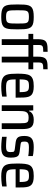

<svg xmlns="http://www.w3.org/2000/svg" viewBox="1138 -1921 791 3107"><g transform="rotate(90 1533.5 -367.5)"><path d="M254 8Q198 8 160.5 0.5Q123 -7 101 -24.5Q79 -42 68.5 -72Q58 -102 55 -147Q52 -192 52 -255Q52 -319 55 -363.5Q58 -408 68.5 -438Q79 -468 101 -485.5Q123 -503 160.5 -510.5Q198 -518 254 -518Q310 -518 347 -511Q384 -504 406 -486Q428 -468 438.5 -438Q449 -408 452 -363.5Q455 -319 455 -255Q455 -192 452 -147Q449 -102 438.5 -72Q428 -42 406 -24.5Q384 -7 347 0.5Q310 8 254 8ZM253 -70Q294 -70 316 -76.5Q338 -83 347.5 -102Q357 -121 359 -158Q361 -195 361 -255Q361 -316 359 -352.5Q357 -389 347.5 -408Q338 -427 315.5 -433.5Q293 -440 253 -440Q214 -440 191.5 -433.5Q169 -427 159.5 -408Q150 -389 148 -352.5Q146 -316 146 -255Q146 -195 148 -158Q150 -121 159.5 -102Q169 -83 191 -76.5Q213 -70 253 -70Z M614 0V-432H528V-510H614V-580Q614 -626 620.5 -656Q627 -686 641 -703Q655 -720 678.5 -729Q702 -738 737 -740.5Q772 -743 818 -743V-672Q784 -672 762 -669.5Q740 -667 728.5 -659.5Q717 -652 712.5 -637Q708 -622 708 -597V-510H897V-580Q897 -626 903.5 -656Q910 -686 924 -703Q938 -720 961.5 -729Q985 -738 1019.5 -740.5Q1054 -743 1101 -743V-672Q1066 -672 1044.5 -669.5Q1023 -667 1011.5 -659.5Q1000 -652 995.5 -637Q991 -622 991 -597V-510H1101V-432H991V0H897V-432H708V0Z M1381 8Q1323 8 1285 -1Q1247 -10 1224 -29Q1201 -48 1190 -78.5Q1179 -109 1175.5 -153Q1172 -197 1172 -254Q1172 -326 1178 -376.5Q1184 -427 1203.5 -458Q1223 -489 1264 -503.5Q1305 -518 1375 -518Q1429 -518 1463.5 -508.5Q1498 -499 1518 -479.5Q1538 -460 1547 -429Q1556 -398 1558 -354.5Q1560 -311 1560 -255V-225H1265Q1265 -175 1269 -144Q1273 -113 1286.5 -97Q1300 -81 1327 -75.5Q1354 -70 1401 -70Q1422 -70 1446 -71Q1470 -72 1495.5 -75Q1521 -78 1543 -80V-7Q1525 -3 1497.5 0.5Q1470 4 1440 6Q1410 8 1381 8ZM1471 -271V-293Q1471 -343 1466.5 -372.5Q1462 -402 1451 -416.5Q1440 -431 1421 -436Q1402 -441 1372 -441Q1337 -441 1315.5 -435.5Q1294 -430 1283.5 -414Q1273 -398 1269 -368Q1265 -338 1265 -290H1490Z M1683 0V-510H1767L1771 -441H1778Q1788 -467 1806 -483.5Q1824 -500 1852 -509Q1880 -518 1920 -518Q1968 -518 1997.5 -506Q2027 -494 2042.5 -469.5Q2058 -445 2063.5 -408.5Q2069 -372 2069 -322V0H1975V-287Q1975 -337 1972 -366.5Q1969 -396 1959.5 -410.5Q1950 -425 1931 -430Q1912 -435 1880 -435Q1843 -435 1822 -424Q1801 -413 1791 -391.5Q1781 -370 1778.5 -338Q1776 -306 1776 -264V0Z M2359 8Q2333 8 2303 6Q2273 4 2244.5 1Q2216 -2 2194 -5V-80Q2210 -78 2228.5 -76Q2247 -74 2267 -73Q2287 -72 2307 -71Q2327 -70 2346 -70Q2388 -70 2408 -77Q2428 -84 2434.5 -100Q2441 -116 2441 -142Q2441 -171 2438 -184.5Q2435 -198 2423.5 -203.5Q2412 -209 2388 -212L2277 -226Q2238 -232 2217 -248Q2196 -264 2188 -293.5Q2180 -323 2180 -368Q2180 -415 2192.5 -445Q2205 -475 2228.5 -490.5Q2252 -506 2285.5 -512Q2319 -518 2361 -518Q2386 -518 2413 -516Q2440 -514 2464.5 -511Q2489 -508 2506 -503V-429Q2486 -433 2463 -435Q2440 -437 2415.5 -438.5Q2391 -440 2367 -440Q2333 -440 2312 -435Q2291 -430 2281 -415.5Q2271 -401 2271 -370Q2271 -345 2274 -331.5Q2277 -318 2288 -312.5Q2299 -307 2321 -304L2434 -290Q2466 -286 2487.5 -275Q2509 -264 2520 -234.5Q2531 -205 2531 -145Q2531 -99 2520.5 -69Q2510 -39 2488 -22Q2466 -5 2434 1.5Q2402 8 2359 8Z M2835 8Q2777 8 2739 -1Q2701 -10 2678 -29Q2655 -48 2644 -78.5Q2633 -109 2629.5 -153Q2626 -197 2626 -254Q2626 -326 2632 -376.5Q2638 -427 2657.5 -458Q2677 -489 2718 -503.5Q2759 -518 2829 -518Q2883 -518 2917.5 -508.5Q2952 -499 2972 -479.5Q2992 -460 3001 -429Q3010 -398 3012 -354.5Q3014 -311 3014 -255V-225H2719Q2719 -175 2723 -144Q2727 -113 2740.5 -97Q2754 -81 2781 -75.5Q2808 -70 2855 -70Q2876 -70 2900 -71Q2924 -72 2949.5 -75Q2975 -78 2997 -80V-7Q2979 -3 2951.5 0.5Q2924 4 2894 6Q2864 8 2835 8ZM2925 -271V-293Q2925 -343 2920.5 -372.5Q2916 -402 2905 -416.5Q2894 -431 2875 -436Q2856 -441 2826 -441Q2791 -441 2769.5 -435.5Q2748 -430 2737.5 -414Q2727 -398 2723 -368Q2719 -338 2719 -290H2944Z"/></g></svg>

Font: Saira SemiCondensed Medium
Style: Regular
Weight: 500
Width: 4
Designer: Hector Gatti with collaboration of the Omnibus-Type team
Foundry: Omnibus-Type
Version: Version 1.101